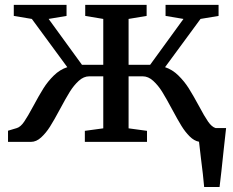

<svg xmlns="http://www.w3.org/2000/svg" viewBox="-20 -566 928 766"><path d="M882 -55 872.5 31Q862.5 128 856 180H794.5Q790.5 133 781.5 64L774 -0.5Q754.5 -4 736.5 -22Q718.5 -40 703.8 -64Q689 -88 666.5 -130Q643 -174 627 -199.8Q611 -225.5 591.2 -243.5Q571.5 -261.5 549.5 -261.5H493V-54L566.5 -44V0H318.5V-44L392 -54V-261.5H336Q314 -261.5 294.2 -243.5Q274.5 -225.5 258.5 -199.8Q242.5 -174 219 -130Q195.5 -86 179.5 -60.8Q163.5 -35.5 144.2 -17.8Q125 0 103.5 0H12V-44.5L47 -55Q62 -59.5 76.2 -80.2Q90.5 -101 113 -143Q135.5 -185 153 -213Q170.5 -241 194.8 -264.8Q219 -288.5 248.5 -298L107 -490.5L35 -502.5V-546.5H245.5V-502.5L174 -490.5L307 -307.5H392V-490.5L320 -502.5V-546.5H565V-502.5L493 -490.5V-307.5H579L712 -490.5L640.5 -502.5V-546.5H852V-502.5L780 -490.5L638.5 -298Q667.5 -288.5 691.5 -265Q715.5 -241.5 733 -213.8Q750.5 -186 773.5 -143.5Q795.5 -102 810.2 -80.8Q825 -59.5 840.5 -55Z"/></svg>

Font: Merriweather 12pt
Style: Regular
Weight: 400
Designer: Eben Sorkin
Foundry: Eben Sorkin
Version: Version 2.100